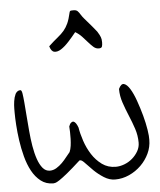

<svg xmlns="http://www.w3.org/2000/svg" viewBox="-59 -933 821 983"><g transform="rotate(-5 351.5 -441.0)"><path d="M324.2 -113.3Q323.2 -113.3 322.8 -113.3Q322.3 -113.3 321.3 -113.3H319.3Q276.4 -74.2 250 -52.7Q223.6 -31.2 208 -21Q192.4 -10.7 185.5 -9.3Q178.7 -7.8 175.8 -7.8Q138.7 -7.8 111.8 -28.8Q85 -49.8 66.9 -83Q48.8 -116.2 37.6 -158.7Q26.4 -201.2 20.5 -243.2Q14.6 -285.2 12.2 -322.3Q9.8 -359.4 9.8 -384.8Q9.8 -387.7 9.8 -405.8Q9.8 -423.8 12.7 -444.3Q15.6 -464.8 23.4 -481.4Q33.2 -498 48.8 -498Q55.7 -498 58.6 -479.5Q61.5 -460.9 64 -431.6Q66.4 -402.3 69.3 -364.3Q72.3 -326.2 75.7 -286.1Q79.1 -246.1 85.4 -208Q91.8 -169.9 102.1 -140.1Q112.3 -110.4 127.4 -92.3Q142.6 -74.2 164.1 -74.2Q181.6 -74.2 197.8 -84Q213.9 -93.8 227.5 -107.4Q241.2 -121.1 252.4 -135.7Q263.7 -150.4 272.5 -160.2Q278.3 -173.8 280.8 -191.4Q283.2 -209 283.7 -227.5Q284.2 -246.1 283.7 -262.7Q283.2 -279.3 282.2 -291Q287.1 -304.7 293.9 -310.1Q300.8 -315.4 306.6 -313.5Q312.5 -311.5 318.4 -303.2Q324.2 -294.9 329.1 -281.2Q334 -250 346.7 -211.9Q359.4 -173.8 380.4 -141.1Q401.4 -108.4 431.6 -86.4Q461.9 -64.5 502 -64.5Q523.4 -64.5 546.4 -73.2Q569.3 -82 587.4 -97.7Q605.5 -113.3 617.2 -133.8Q628.9 -154.3 628.9 -177.7Q628.9 -214.8 617.2 -250Q605.5 -285.2 590.8 -319.8Q576.2 -354.5 564.5 -389.2Q552.7 -423.8 552.7 -460Q565.4 -487.3 580.6 -482.9Q595.7 -478.5 610.8 -454.1Q626 -429.7 639.6 -391.1Q653.3 -352.5 664.1 -313Q674.8 -273.4 680.2 -238.8Q685.5 -204.1 684.6 -187.5Q684.6 -150.4 668.9 -117.2Q653.3 -84 626.5 -57.6Q599.6 -31.2 564.9 -15.6Q530.3 0 493.2 0Q463.9 0 436 -17.6Q408.2 -35.2 386.2 -56.6Q364.3 -78.1 348.1 -95.7Q332 -113.3 324.2 -113.3ZM354.5 -769.5Q335.9 -746.1 314.9 -723.1Q293.9 -700.2 274.9 -688Q255.9 -675.8 239.7 -678.7Q223.6 -681.6 215.8 -709Q243.2 -734.4 262.7 -750Q282.2 -765.6 295.4 -781.2Q308.6 -796.9 317.9 -817.4Q327.1 -837.9 335 -873Q336.9 -880.9 343.3 -881.3Q349.6 -881.8 355.5 -881.8Q369.1 -881.8 376 -875.5Q382.8 -869.1 391.6 -854.5Q397.5 -844.7 408.2 -832.5Q418.9 -820.3 430.2 -807.1Q441.4 -793.9 451.7 -781.7Q461.9 -769.5 467.8 -761.7Q474.6 -751 478 -744.1Q481.4 -737.3 483.4 -731.9Q485.4 -726.6 486.3 -720.7Q487.3 -714.8 487.3 -705.1Q487.3 -691.4 484.4 -683.6Q481.4 -675.8 467.8 -675.8Q453.1 -675.8 440.9 -686.5Q428.7 -697.3 416 -711.9Q403.3 -726.6 388.2 -742.7Q373 -758.8 354.5 -769.5Z"/></g></svg>

Font: Indie Flower
Style: Regular
Weight: 400
Designer: Kimberly Geswein
Foundry: Kimberly Geswein
Version: Version 1.001 2010